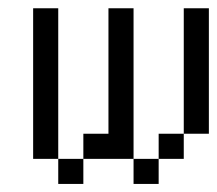

<svg xmlns="http://www.w3.org/2000/svg" viewBox="-20 -458 540 478"><path d="M125 -62.5V0H187.5V-62.5ZM125 -62.5Q125 -62.5 125 -437.5H62.5Q62.5 -437.5 62.5 -62.5ZM187.5 -62.5H312.5V0H375V-62.5H312.5Q312.5 -62.5 312.5 -437.5H250V-125H187.5ZM375 -62.5H437.5V-125H375ZM437.5 -125H500V-437.5H437.5Z"/></svg>

Font: Unifont
Style: Regular
Weight: 500
Version: Version 15.1.04